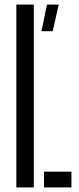

<svg xmlns="http://www.w3.org/2000/svg" viewBox="-20 -820 344 840"><path d="M51.5 0V-800H128V0ZM172.5 0V-69H292.5V0ZM161.5 -683.5 185.5 -800H237L210.5 -683.5Z"/></svg>

Font: Big Shoulders Stencil Display Medium
Style: Regular
Weight: 500
Designer: Patric King
Foundry: XO Type Co
Version: Version 1.000